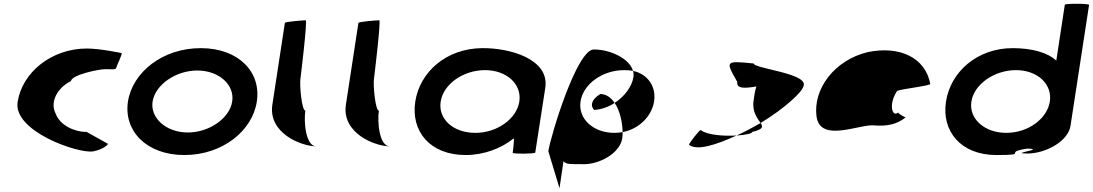

<svg xmlns="http://www.w3.org/2000/svg" viewBox="-20 -810 5766 1013"><path d="M73 -272C49 -118 388 0 470 -11C529 -22 556 -52 548 -52L437 -114C370 -114 296 -150 274 -210C242 -270 281 -346 354 -382C359 -416 502 -445 535 -445C569 -445 591 -441 593 -452C595 -462 629 -530 621 -530C621 -530 508 -554 438 -554C252 -554 97 -428 73 -272Z M655 -274C632 -121 751 8 953 8C1155 8 1312 -121 1335 -274C1359 -428 1241 -556 1039 -556C837 -556 679 -428 655 -274ZM785 -274C799 -362 906 -438 1021 -438C1136 -438 1219 -362 1205 -274C1192 -188 1086 -111 971 -111C856 -111 772 -188 785 -274Z M1417 -258C1394 -108 1569 -38 1649 -38C1593 -38 1582 -167 1591 -226C1572 -227 1560 -361 1565 -394C1566 -401 1603 -703 1593 -703C1583 -703 1484 -696 1483 -689Z M1805 -258C1782 -108 1957 -38 2037 -38C1981 -38 1970 -167 1979 -226C1960 -227 1948 -361 1953 -394C1954 -401 1991 -703 1981 -703C1971 -703 1872 -696 1871 -689Z M2171 -274C2147 -118 2248 8 2437 8C2534 8 2627 -28 2690 -80C2695 -76 2685 -4 2685 -4C2684 3 2803 2 2804 -5L2857 -347C2880 -500 2666 -558 2523 -556C2334 -554 2195 -430 2171 -274ZM2305 -274C2319 -366 2424 -440 2539 -440C2653 -440 2734 -366 2720 -274C2706 -184 2604 -109 2488 -109C2369 -109 2291 -184 2305 -274Z M2873 -12 2932 183 2953 40C2964 58 2996 56 3044 56C3134 63 3250 2 3263 -80C3265 -90 3265 -101 3265 -113C3251 -111 3238 -109 3222 -109C3109 -109 3029 -184 3043 -275C3057 -366 3158 -440 3273 -440C3290 -440 3304 -439 3320 -436C3301 -501 3201 -549 3113 -549C3023 -549 2885 -92 2873 -12ZM3115 -230C3152 -232 3191 -246 3223 -267C3204 -295 3178 -314 3147 -314C3098 -284 3094 -250 3115 -230ZM3223 -267C3252 -225 3264 -161 3265 -113C3350 -129 3419 -196 3431 -275C3443 -353 3398 -419 3320 -436C3323 -425 3324 -414 3322 -403C3314 -353 3275 -301 3223 -267Z M3615 -46C3657 -14 3752 -43 3866 -95C3795 -91 3709 -98 3677 -124C3669 -124 3617 -56 3615 -46ZM3870 -378C3864 -340 3914 -344 3971 -354C3963 -333 3960 -306 3956 -279C3947 -218 3978 -184 3993 -161C4121 -239 4220 -329 4221 -362C4231 -424 3953 -450 3957 -475C3808 -490 3805 -490 3870 -378ZM3866 -95C3913 -98 3948 -105 3949 -114C4006 -128 4007 -140 3993 -161C3951 -137 3909 -114 3866 -95Z M4288 -196C4307 -52 4522 -160 4597 -148C4656 -144 4712 -152 4758 -191C4750 -193 4716 -212 4719 -217C4689 -188 4665 -257 4713 -330C4729 -340 4896 -358 4888 -368C4862 -506 4727 -570 4558 -535C4383 -493 4269 -341 4288 -196ZM4719 -218V-217ZM4759 -192 4758 -191C4760 -191 4760 -191 4759 -190Z M4971 -274C4947 -118 5049 8 5237 8C5417 8 5265 -6 5400 -26C5503 -23 5298 0 5400 0C5499 0 5616 -66 5628 -146L5726 -784C5727 -792 5599 -792 5598 -785L5553 -490C5509 -532 5426 -556 5323 -556C5135 -556 4995 -430 4971 -274ZM5105 -274C5119 -366 5227 -440 5340 -440C5454 -440 5533 -366 5519 -274C5505 -184 5405 -109 5289 -109C5174 -109 5091 -184 5105 -274Z"/></svg>

Font: Ampere
Style: SCExtIta
Weight: 400
Version: Version 1